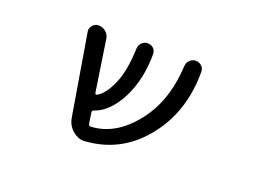

<svg xmlns="http://www.w3.org/2000/svg" viewBox="-85 -728 1171 887"><g transform="rotate(20 500.0 -284.5)"><path d="M775.4 -534.2Q786.1 -523.4 786.1 -506.8Q786.1 -300.8 666 -161.1Q558.6 -35.2 394.5 -22.5Q390.6 -21.5 386.7 -21.5Q355.5 -21.5 330.1 -43Q301.8 -67.4 295.9 -104.5L229.5 -501Q228.5 -504.9 228.5 -507.8Q228.5 -521.5 238.3 -533.2Q250 -546.9 267.6 -546.9Q288.1 -546.9 303.2 -533.7Q318.4 -520.5 321.3 -501L359.4 -249Q359.4 -245.1 362.8 -243.2Q366.2 -241.2 369.1 -243.2Q406.2 -262.7 435.5 -330.1Q463.9 -394.5 467.8 -505.9Q468.8 -523.4 480.5 -535.2Q492.2 -546.9 509.3 -546.9Q526.4 -546.9 538.1 -535.2Q548.8 -523.4 548.8 -507.8Q548.8 -379.9 498 -283.2Q448.2 -191.4 380.9 -169.9Q371.1 -167 373 -157.2L380.9 -104.5Q382.8 -94.7 392.6 -94.7Q513.7 -100.6 606.4 -219.7Q694.3 -331.1 703.1 -505.9Q704.1 -522.5 716.3 -534.7Q728.5 -546.9 745.6 -546.9Q762.7 -546.9 775.4 -534.2Z"/></g></svg>

Font: Rounded-X Mgen+ 1mn regular
Style: Regular
Weight: 400
Designer: [Source Han Sans]
Ryoko NISHIZUKA  (kana & ideographs); Paul D. Hunt (Latin, Greek & Cyrillic); Wenlong ZHANG  (bopomofo
Version: Version 1.059.20150602